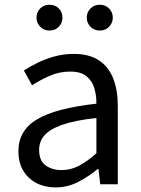

<svg xmlns="http://www.w3.org/2000/svg" viewBox="-20 -787 603 820"><path d="M217.2 13.4Q171.9 13.4 136.1 -4.9Q100.2 -23.2 79.4 -57.9Q58.6 -92.5 58.6 -141.3Q58.6 -230.1 138.5 -277.5Q218.3 -325 391.7 -344.2Q392.1 -379.4 382.8 -410.5Q373.5 -441.7 349.2 -461.5Q324.9 -481.3 280 -481.3Q232.6 -481.3 191.1 -462.8Q149.7 -444.3 117 -422.7L81.9 -486Q107 -502.3 139.8 -518.5Q172.6 -534.7 211.9 -545.7Q251.1 -556.8 294.5 -556.8Q361.2 -556.8 402.8 -529.1Q444.3 -501.4 463.7 -451.5Q483.1 -401.6 483.1 -334V0H408.2L400.5 -64.9H396.7Q358.6 -32.7 313.3 -9.7Q267.9 13.4 217.2 13.4ZM242.8 -60.6Q282 -60.6 317.3 -79Q352.5 -97.4 391.7 -132.4V-283.2Q300.7 -273.1 246.8 -254.3Q193 -235.5 170 -209.1Q147.1 -182.6 147.1 -147.4Q147.1 -100.4 174.9 -80.5Q202.6 -60.6 242.8 -60.6ZM191 -656.5Q167.4 -656.5 151.7 -672.7Q135.9 -688.9 135.9 -711.7Q135.9 -734.8 151.7 -750.8Q167.4 -766.8 191 -766.8Q215.6 -766.8 231.2 -750.8Q246.7 -734.8 246.7 -711.7Q246.7 -688.9 231.2 -672.7Q215.6 -656.5 191 -656.5ZM406.2 -656.5Q382.6 -656.5 366.5 -672.7Q350.5 -688.9 350.5 -711.7Q350.5 -734.8 366.5 -750.8Q382.6 -766.8 406.2 -766.8Q430.2 -766.8 445.9 -750.8Q461.7 -734.8 461.7 -711.7Q461.7 -688.9 445.9 -672.7Q430.2 -656.5 406.2 -656.5Z"/></svg>

Font: Noto Sans TC
Style: Regular
Weight: 100
Designer: Ryoko NISHIZUKA 西塚涼子 (kana, bopomofo & ideographs); Paul D. Hunt (Latin, Greek & Cyrillic); Sandoll Communications 산돌커뮤니
Foundry: Adobe
Version: Version 2.004;hotconv 1.0.118;makeotfexe 2.5.65603